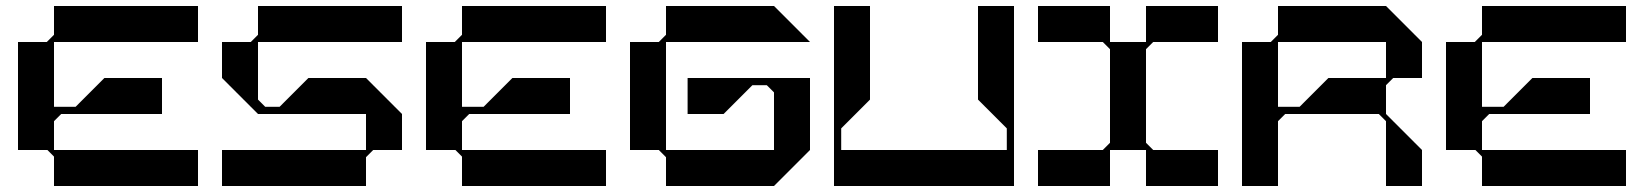

<svg xmlns="http://www.w3.org/2000/svg" viewBox="-20 -620 5480 640"><path d="M640 -480V-600H160V-504L136 -480H40V-120H138L160 -98V0H640V-120H162H160V-216L184 -240H208H252H328H520V-360H328L232 -264H160V-480Z M840 -480H1320V-600H840V-504L816 -480H720V-360L840 -240H1200V-120H720V0H1200V-96L1224 -120H1320V-240L1200 -360H1008L912 -264H864L840 -288Z M2000 -480V-600H1520V-504L1496 -480H1400V-120H1498L1520 -98V0H2000V-120H1522H1520V-216L1544 -240H1568H1612H1688H1880V-360H1688L1592 -264H1520V-480Z M2272 -360V-240H2392L2488 -336H2536L2560 -312V-120H2200V-480H2680L2560 -600H2200V-504L2176 -480H2080V-120H2176L2200 -96V0H2560L2680 -120V-360Z M3240 -600V-408V-381V-288L3336 -192V-120H2784V-192L2880 -288V-381V-408V-600H2760V-408V-381V-288V-212V-168V-120V0H3360V-120V-168V-212V-288V-381V-408V-600Z M3824 -480H4040V-600H3800V-480H3680V-600H3440V-480H3656L3680 -456V-144L3656 -120H3440V0H3680V-120H3800V0H4040V-120H3824L3800 -144V-456Z M4624 -360H4720V-480L4600 -600H4240V-504L4216 -480H4120V0H4240V-216L4264 -240H4576L4600 -216V0H4720V-120L4600 -240V-336ZM4408 -360 4312 -264H4240V-480H4600V-360Z M5400 -480V-600H4920V-504L4896 -480H4800V-120H4898L4920 -98V0H5400V-120H4922H4920V-216L4944 -240H4968H5012H5088H5280V-360H5088L4992 -264H4920V-480Z"/></svg>

Font: KUBO
Style: Regular
Weight: 400
Version: Version 001.000